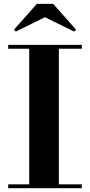

<svg xmlns="http://www.w3.org/2000/svg" viewBox="-20 -985 471 1005"><path d="M215.1 -894.8 63 -819.8 53.2 -829.8 173.1 -964.8H258.3L378.2 -829.8L368.4 -819.8ZM22.9 -20H132.8V-730H22.9V-750H408.2V-730H288.1V-20H408.2V0H22.9Z"/></svg>

Font: Bodoni* 11
Style: Bold
Weight: 700
Version: Version 2.000; ttfautohint (v1.8.1)